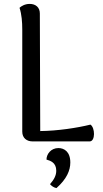

<svg xmlns="http://www.w3.org/2000/svg" viewBox="-20 -724 525 983"><path d="M184 -655C184 -686 163 -704 132 -704C107 -704 88 -692 80 -684C91 -651 94 -611 94 -572V-50C94 -18 116 0 147 0H439C469 0 467 -71 443 -86C374 -69 275 -54 186 -53ZM269 239C322 192 340 148 340 108C340 52 308 34 279 34C241 34 218 65 218 93C239 99 268 109 268 150C268 174 257 195 236 219C245 229 255 236 269 239Z"/></svg>

Font: Arima Koshi Medium
Style: Regular
Weight: 500
Designer: Joana Correia and Natanael Gama
Foundry: NDISCOVER
Version: Version 1.019;PS 001.019;hotconv 1.0.88;makeotf.lib2.5.64775